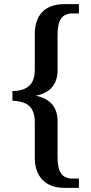

<svg xmlns="http://www.w3.org/2000/svg" viewBox="-20 -780 441 927"><path d="M291 127H361V82H330C276 82 258 46 258 -21V-194C258 -259 226 -302 156 -317V-319C225 -332 258 -377 258 -441V-612C258 -679 276 -715 330 -715H361V-760H291C198 -760 148 -708 148 -616V-443C148 -363 101 -342 40 -340V-294C101 -291 148 -272 148 -191V-18C148 71 198 127 291 127Z"/></svg>

Font: Noto Serif Armenian SemiCondensed Medium
Style: Regular
Weight: 500
Width: 4
Designer: Monotype Design Team
Foundry: Monotype Imaging Inc.
Version: Version 2.008